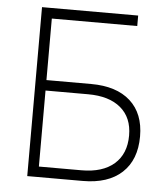

<svg xmlns="http://www.w3.org/2000/svg" viewBox="-51 -739 688 785"><g transform="rotate(5 293.0 -346.5)"><path d="M89.8 0V-693.4H484.4V-650.4H133.8V-397.9H317.4Q421.4 -397.9 478.3 -346.7Q535.2 -295.4 535.2 -201.7Q535.2 -105.5 478.3 -52.7Q421.4 0 317.4 0ZM308.6 -355H133.8V-43H308.6Q395 -43 442.6 -84.5Q490.2 -126 490.2 -201.7Q490.2 -274.9 442.6 -314.9Q395 -355 308.6 -355Z"/></g></svg>

Font: Caskaydia Cove ExtraLight
Style: Regular
Weight: 200
Monospace: yes
Designer: Aaron Bell
Foundry: Saja Typeworks
Version: Version 4.300; ttfautohint (v1.8.3)